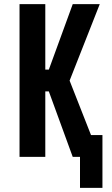

<svg xmlns="http://www.w3.org/2000/svg" viewBox="-20 -755 540 924"><path d="M365 149V0H330L215 -315H198V0H74V-735H198V-420H215L330 -735H460L315 -367L418 -105H473V149Z"/></svg>

Font: Iosevka Extrabold
Style: Regular
Weight: 800
Monospace: yes
Designer: Belleve Invis
Foundry: Belleve Invis
Version: Version 32.5.0; ttfautohint (v1.8.4)